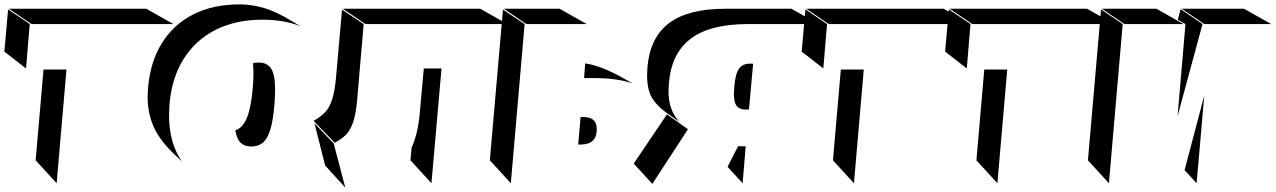

<svg xmlns="http://www.w3.org/2000/svg" viewBox="-99 -846 5835 878"><path d="M694 -736 570 -806H-58L45 -736ZM20 -533 37 -736 -62 -803 -79 -610ZM160 -8 205 -528H100L64 -113Z M576 -404Q576 -324 606.5 -260.5Q637 -197 700 -139L733 -108Q674 -191 674 -320Q674 -335 676 -369Q686 -489 740.5 -576Q795 -663 887 -709.5Q979 -756 1101 -756Q1200 -756 1275 -726L1238 -748Q1163 -794 1106.5 -810Q1050 -826 997 -826Q876 -826 785.5 -780.5Q695 -735 641.5 -649Q588 -563 578 -444Q576 -416 576 -404ZM1156 -369Q1159 -408 1159 -437Q1159 -504 1141 -532Q1123 -560 1084 -560Q1070 -560 1058 -557Q1060 -531 1060 -511Q1060 -482 1057 -444Q1049 -353 1030 -307Q1011 -261 977 -250Q984 -210 1001.5 -193Q1019 -176 1050 -176Q1082 -176 1103 -193.5Q1124 -211 1137 -253Q1150 -295 1156 -369Z M2221 -736 2097 -806H1469L1572 -736ZM1564 -736 1465 -802 1438 -496Q1432 -428 1419.5 -390.5Q1407 -353 1388.5 -333.5Q1370 -314 1335 -293L1432 -193Q1464 -211 1482.5 -229Q1501 -247 1514.5 -284Q1528 -321 1534 -386ZM1874 -8 1920 -533H1839L1821 -335Q1814 -239 1783 -170L1778 -113ZM1480 12 1427 -190 1339 -282 1388 -89Z M2308 -736H2584L2460 -806H2205ZM2237 -8 2300 -736 2201 -802 2141 -113ZM2577 -556 2572 -489H2618Q2722 -489 2793 -465L2761 -483Q2652 -546 2577 -556ZM2630 -256Q2630 -284 2614.5 -297.5Q2599 -311 2566 -311H2556L2545 -185H2555Q2593 -185 2611.5 -202.5Q2630 -220 2630 -256Z M3644 -736 3520 -806H3219Q3048 -806 2961 -740.5Q2874 -675 2862 -542Q2860 -516 2860 -506Q2860 -434 2883.5 -397Q2907 -360 2944 -334L3007 -289Q2982 -317 2970 -351Q2958 -385 2958 -431Q2958 -441 2960 -467Q2971 -601 3059 -668.5Q3147 -736 3322 -736ZM3345 -555H3330Q3297 -555 3280.5 -532Q3264 -509 3259 -451Q3257 -427 3257 -418Q3257 -377 3270 -361Q3283 -345 3311 -345H3326ZM3047 -255 2951 -323 2799 -98 2884 -5ZM3297 -8 3311 -177H3276L3228 -83Z M4340 -736 4216 -806H3588L3691 -736ZM3666 -533 3683 -736 3584 -803 3567 -610ZM3806 -8 3851 -528H3746L3710 -113Z M4996 -736 4872 -806H4244L4347 -736ZM4322 -533 4339 -736 4240 -803 4223 -610ZM4462 -8 4507 -528H4402L4366 -113Z M5043 -736H5313L5189 -806H4940ZM5714 -736 5590 -806H5305L5408 -736ZM5287 -756 5322 -736 5286 -315 5400 -736 5300 -804ZM4972 -8 5035 -736 4936 -803 4876 -113ZM5373 -8 5408 -409 5318 -68Z"/></svg>

Font: FFF_HK Layer Middle
Style: Regular
Weight: 400
Italic angle: -5°
Designer: bBox Type GmbH
Foundry: bBox Type GmbH
Version: Version 0.002